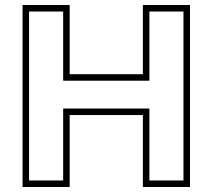

<svg xmlns="http://www.w3.org/2000/svg" viewBox="-20 -733 848 766"><path d="M576 -687V-411H232V-687H96V-13H232V-300H576V-13H712V-687ZM738 -713V13H550V-274H258V13H70V-713H258V-437H550V-713Z"/></svg>

Font: CMG Sans Outline
Style: Outline
Weight: 700
Designer: Julieta Ulanovsky
Foundry: Julieta Ulanovsky
Version: Version 7.200